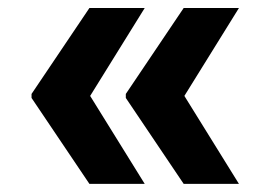

<svg xmlns="http://www.w3.org/2000/svg" viewBox="-20 -534 666 476"><path d="M338.8 -78.1 203.5 -296.2 338.8 -514.2H201.7L58.2 -301.1V-291.2L201.7 -78.1ZM291.9 -291.2 435.4 -78.1H572.4L437.1 -296.2L572.4 -514.2H435.4L291.9 -301.1Z"/></svg>

Font: GiG Sans
Style: Bold
Weight: 700
Designer: Andreas Faust
Version: Version 1.100;FEAKit 1.0